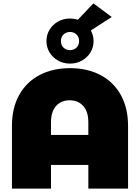

<svg xmlns="http://www.w3.org/2000/svg" viewBox="-20 -1121 832 1141"><path d="M741 -373V0H505V-141H283V0H51V-373Q51 -480 94.5 -557.5Q138 -635 216 -675.5Q294 -716 396 -716Q498 -716 576 -675.5Q654 -635 697.5 -557.5Q741 -480 741 -373ZM505 -319V-393Q505 -458 474.5 -491.5Q444 -525 394 -525Q344 -525 313.5 -491.5Q283 -458 283 -393V-319ZM520 -940Q536 -910 536 -877Q536 -840 517.5 -809.5Q499 -779 467 -761Q435 -743 396 -743Q357 -743 325 -761Q293 -779 274.5 -809.5Q256 -840 256 -877Q256 -914 274.5 -944.5Q293 -975 325 -993Q357 -1011 396 -1011Q417 -1011 443 -1004L535 -1101L644 -1020ZM450 -877Q450 -901 434.5 -916Q419 -931 396 -931Q373 -931 357.5 -916Q342 -901 342 -877Q342 -853 357.5 -838Q373 -823 396 -823Q419 -823 434.5 -838Q450 -853 450 -877Z"/></svg>

Font: Montserrat Alternates Black
Style: Regular
Weight: 900
Designer: Julieta Ulanovsky
Foundry: Julieta Ulanovsky
Version: Version 7.200